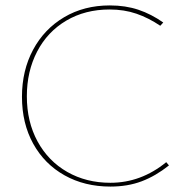

<svg xmlns="http://www.w3.org/2000/svg" viewBox="-20 -683 695 708"><path d="M61 -326Q61 -423 102 -499.5Q143 -576 216.5 -619.5Q290 -663 385 -663Q443 -663 490.5 -647Q538 -631 582 -600L571 -588Q528 -617 483 -632.5Q438 -648 384 -648Q294 -648 224.5 -607Q155 -566 117 -493Q79 -420 79 -328Q79 -234 118.5 -161.5Q158 -89 228 -49Q298 -9 387 -9Q500 -9 593 -85L603 -73Q554 -34 502.5 -14.5Q451 5 387 5Q292 5 218 -36.5Q144 -78 102.5 -153Q61 -228 61 -326Z"/></svg>

Font: Ysabeau Infant Thin
Style: Regular
Weight: 200
Designer: Christian Thalmann (Catharsis Fonts)
Version: Version 0.003